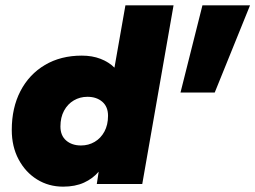

<svg xmlns="http://www.w3.org/2000/svg" viewBox="-20 -688 955 718"><path d="M216 10Q162 10 118.5 -17Q75 -44 49.5 -92Q24 -140 24 -202Q24 -285 56.5 -347.5Q89 -410 148 -445Q207 -480 286 -480Q325 -480 356 -468Q387 -456 408 -435L449 -668H629L512 0H342L349 -46Q327 -20 294 -5Q261 10 216 10ZM283 -144Q311 -144 334 -157.5Q357 -171 370.5 -196Q384 -221 384 -255Q384 -289 362.5 -307.5Q341 -326 307 -326Q279 -326 256 -312.5Q233 -299 219.5 -274Q206 -249 206 -215Q206 -181 227.5 -162.5Q249 -144 283 -144ZM655 -342 737 -668H915L783 -342Z"/></svg>

Font: Gantari Black
Style: Italic
Weight: 900
Italic angle: -10°
Version: Version 1.000